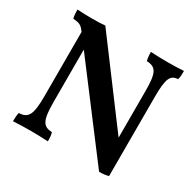

<svg xmlns="http://www.w3.org/2000/svg" viewBox="-150 -844 1032 1015"><g transform="rotate(30 366.5 -336.0)"><path d="M597 -676C568 -676 522 -677 493 -679C493 -664 494 -649 499 -626C558 -624 572 -594 572 -484V-201L215 -679C194 -677 162 -676 135 -676C108 -676 66 -677 45 -679C45 -663 46 -643 50 -626C86 -623 99 -618 116 -596L123 -587V-196C123 -82 107 -52 50 -50C46 -35 45 -18 45 3C69 1 122 0 153 0C183 0 228 1 258 3C258 -18 257 -35 252 -50C195 -52 180 -82 180 -196V-512L573 7C594 7 614 5 630 0V-484C630 -595 644 -624 690 -626C695 -644 695 -662 695 -679C669 -677 627 -676 597 -676Z"/></g></svg>

Font: Vollkorn Semibold
Style: Regular
Weight: 600
Designer: Friedrich Althausen
Foundry: Friedrich Althausen
Version: Version 4.015;PS 004.015;hotconv 1.0.88;makeotf.lib2.5.64775